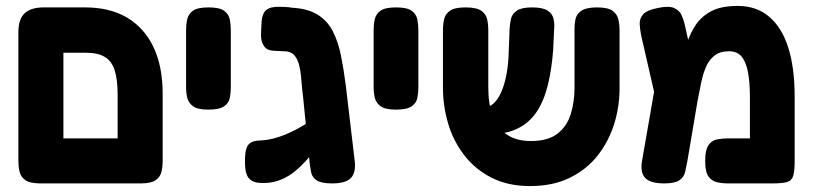

<svg xmlns="http://www.w3.org/2000/svg" viewBox="-20 -610 2744 648"><path d="M118 9Q81 9 65.5 -2Q50 -13 46 -30.5Q42 -48 42 -67V-501Q42 -545 63 -565Q84 -585 128 -585H267Q351 -585 409 -550.5Q467 -516 498 -451Q529 -386 529 -293V-68Q529 -48 525 -30.5Q521 -13 505.5 -2Q490 9 454 9Q418 9 402 -1Q386 -11 381.5 -27.5Q377 -44 377 -61V-290Q377 -342 367 -373Q357 -404 333.5 -418Q310 -432 270 -432H194V-68Q194 -48 190.5 -30.5Q187 -13 171 -2Q155 9 118 9ZM111 9 112 -143H459L460 9Z M683 -240Q647 -240 631.5 -251.5Q616 -263 612 -280Q608 -297 608 -316V-509Q608 -528 612 -545.5Q616 -563 631.5 -574Q647 -585 684 -585Q721 -585 736.5 -573.5Q752 -562 755.5 -544.5Q759 -527 759 -508V-315Q759 -296 755.5 -279Q752 -262 736 -251Q720 -240 683 -240Z M1101 9Q1065 9 1049.5 -1Q1034 -11 1030.5 -27Q1027 -43 1025 -61L1003 -282Q999 -313 997 -341Q995 -369 989.5 -390.5Q984 -412 972.5 -424.5Q961 -437 939 -437Q921 -438 906.5 -438.5Q892 -439 882 -444Q871 -451 865.5 -464.5Q860 -478 861 -499L863 -538Q865 -565 879 -576.5Q893 -588 924 -587Q931 -587 943 -586.5Q955 -586 965 -584Q1019 -581 1052 -560.5Q1085 -540 1103 -505Q1121 -470 1130.5 -423.5Q1140 -377 1147 -322L1177 -68Q1182 -28 1164.5 -9.5Q1147 9 1101 9ZM893 6Q868 9 849 6.5Q830 4 819 -9.5Q808 -23 807 -54Q805 -101 816 -118.5Q827 -136 861 -136Q881 -137 901 -142Q921 -147 942 -155.5Q963 -164 985 -176Q1007 -188 1031 -203.5Q1055 -219 1082 -236L1083 -149Q1063 -125 1045 -104Q1027 -83 1010 -64.5Q993 -46 975 -31.5Q957 -17 937 -7.5Q917 2 893 6Z M1316 -240Q1280 -240 1264.5 -251.5Q1249 -263 1245 -280Q1241 -297 1241 -316V-509Q1241 -528 1245 -545.5Q1249 -563 1264.5 -574Q1280 -585 1317 -585Q1354 -585 1369.5 -573.5Q1385 -562 1388.5 -544.5Q1392 -527 1392 -508V-315Q1392 -296 1388.5 -279Q1385 -262 1369 -251Q1353 -240 1316 -240Z M1769 18Q1694 18 1638.5 -10.5Q1583 -39 1546.5 -86.5Q1510 -134 1492.5 -193Q1475 -252 1475 -314V-508Q1475 -528 1479 -545.5Q1483 -563 1499 -574Q1515 -585 1551 -585Q1588 -585 1604 -574Q1620 -563 1624 -545.5Q1628 -528 1628 -507V-314Q1628 -257 1643.5 -217Q1659 -177 1691 -155.5Q1723 -134 1772 -134Q1829 -134 1861 -158.5Q1893 -183 1906 -224Q1919 -265 1919 -315V-514Q1919 -532 1923 -548Q1927 -564 1943.5 -574.5Q1960 -585 1995 -585Q2032 -585 2047.5 -573.5Q2063 -562 2067 -544.5Q2071 -527 2071 -507V-312Q2071 -249 2052.5 -190.5Q2034 -132 1997 -85Q1960 -38 1903 -10Q1846 18 1769 18ZM1579 -157 1573 -248H1614Q1632 -248 1646.5 -261.5Q1661 -275 1672 -300Q1683 -325 1689.5 -359.5Q1696 -394 1697 -437L1700 -514Q1701 -532 1705 -548Q1709 -564 1725 -574.5Q1741 -585 1776 -585Q1812 -585 1828.5 -574Q1845 -563 1848.5 -545.5Q1852 -528 1850 -508L1847 -442Q1842 -376 1829 -323Q1816 -270 1791.5 -233Q1767 -196 1727.5 -176.5Q1688 -157 1632 -157Z M2662 -283V-67Q2662 -33 2657 -16.5Q2652 0 2636 4.5Q2620 9 2587 9H2437Q2418 9 2400 5Q2382 1 2371 -14.5Q2360 -30 2360 -67Q2360 -104 2371 -120Q2382 -136 2400 -139.5Q2418 -143 2438 -143H2511V-280Q2511 -334 2504 -368.5Q2497 -403 2482 -420Q2467 -437 2441 -437Q2410 -437 2391.5 -422.5Q2373 -408 2362.5 -383.5Q2352 -359 2346 -329Q2340 -299 2334 -268L2300 -67Q2296 -48 2292.5 -30.5Q2289 -13 2273.5 -2Q2258 9 2222 9Q2175 9 2157.5 -9.5Q2140 -28 2147 -68L2199 -366L2251 -307Q2266 -346 2276.5 -386.5Q2287 -427 2298.5 -463.5Q2310 -500 2329.5 -528Q2349 -556 2382 -573Q2415 -590 2470 -590Q2533 -590 2576 -553.5Q2619 -517 2640.5 -449Q2662 -381 2662 -283ZM2208 -211 2144 -490Q2140 -510 2139 -528.5Q2138 -547 2150.5 -561.5Q2163 -576 2200 -583Q2237 -591 2255 -583Q2273 -575 2280 -559.5Q2287 -544 2291 -527L2335 -330Z"/></svg>

Font: Fredoka SemiCondensed SemiBold
Style: Regular
Weight: 600
Width: 4
Designer: Ben Nathan
Foundry: Milena B. Brandão, Ben Nathan
Version: Version 2.001